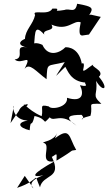

<svg xmlns="http://www.w3.org/2000/svg" viewBox="-20 -647 577 1023"><path d="M285 61C267 106 203 108 211 114C259 122 180 230 271 212C152 278 141 302 211 287C120 319 151 353 158 356L112 290L71 354C206 309 153 262 193 351C208 279 315 308 256 189C281 177 284 158 281 209C395 141 343 160 386 152C346 84 356 26 273 90ZM454 -463 517 -557 464 -569C459 -569 443 -567 424 -512C468 -600 509 -606 391 -627C381 -572 352 -605 324 -594C239 -580 323 -605 259 -601C237 -560 147 -600 167 -567C157 -518 115 -489 113 -440C79 -426 74 -404 127 -393C46 -414 119 -337 58 -330C96 -297 156 -371 111 -280C137 -316 173 -265 228 -225C233 -317 227 -291 325 -316C257 -208 273 -240 328 -291C340 -273 357 -211 438 -207C418 -211 467 -178 406 -193C429 -146 420 -100 337 -126C344 -76 253 -60 240 -80C184 -94 213 -72 202 -28C120 -63 92 -121 114 -74C155 -107 92 -90 81 -57L36 9L54 -83C44 -76 54 -6 128 -5C66 6 81 34 138 47C144 -22 147 44 164 -29C241 -12 200 25 245 -22C268 6 305 -52 388 23C315 -27 353 -35 415 -35C447 -1 372 -8 462 -30C479 -94 436 -95 520 -94C465 -144 503 -138 492 -216C528 -154 564 -170 507 -238C543 -272 451 -294 480 -306C455 -291 416 -252 424 -280C439 -343 390 -287 418 -292C408 -392 342 -397 328 -395C303 -368 238 -338 206 -408C146 -436 124 -391 157 -369C171 -457 154 -530 216 -463C203 -495 278 -477 254 -516C342 -478 372 -543 410 -528C389 -432 429 -468 413 -457Z"/></svg>

Font: Charger Distortion
Style: 2It
Weight: 400
Designer: Jasper
Foundry: Cannot Into Space Fonts
Version: Version 0.98